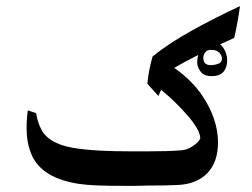

<svg xmlns="http://www.w3.org/2000/svg" viewBox="-20 -601 825 628"><path d="M746 -477 700 -456Q711 -447 717 -432.5Q723 -418 723 -403Q723 -385 715 -372Q704 -352 672 -352Q647 -352 636 -367Q625 -382 625 -397Q625 -409 628 -421Q580 -397 550 -379Q608 -338 641 -289Q693 -212 693 -135Q693 -71 658.5 -35Q624 1 562 4Q527 6 457 6Q440 7 405 7Q331 7 296 5.5Q261 4 235 0Q169 -11 130.5 -38Q92 -65 78 -109Q67 -139 67 -182Q67 -212 71 -240L98 -231Q104 -193 122 -166Q152 -126 234 -115Q296 -106 411 -106H463Q531 -106 566 -109Q589 -109 609 -122Q629 -135 635 -148Q635 -175 594.5 -222Q554 -269 507 -307L498 -287L462 -327Q466 -371 479 -416Q530 -458 607.5 -501Q685 -544 765 -581Q757 -523 746 -477ZM670 -438Q657 -438 651 -429.5Q645 -421 645 -412Q645 -388 669 -388Q682 -388 694 -392.5Q706 -397 706 -409Q706 -420 697 -429Q688 -438 670 -438Z"/></svg>

Font: Mirza Medium
Style: Regular
Weight: 500
Designer: Arabic design by Kourosh Beigpour, Latin design by Eduardo Tunni, engineering by Lasse Fister
Version: Version 1.0010g